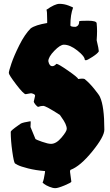

<svg xmlns="http://www.w3.org/2000/svg" viewBox="-20 -874 574 1001"><path d="M345 21 352 73Q352 78 317 92.5Q282 107 268.5 107Q255 107 237 99.5Q219 92 210 85L202 78Q209 63 214 28L215 18Q166 14 126.5 4Q87 -6 72 -14L58 -22Q52 -28 44 -84.5Q36 -141 36 -187Q36 -193 76 -221L89 -230Q101 -236 139 -242Q140 -242 140 -234L139 -212L165 -149Q168 -146 199 -135Q230 -124 246 -124Q273 -124 300.5 -156.5Q328 -189 328 -202Q328 -225 301 -262L292 -275Q219 -322 205.5 -322Q192 -322 180 -317Q174 -317 165 -328.5Q156 -340 156 -344L163 -375Q163 -384 142 -388L114 -383Q103 -383 64.5 -433.5Q26 -484 26 -493.5Q26 -503 39.5 -543Q53 -583 81 -639Q109 -695 140 -726Q165 -744 226 -754V-767Q226 -819 222 -823Q266 -854 290 -854Q314 -854 337.5 -845Q361 -836 361 -834Q347 -798 347 -742Q347 -734 373 -734Q393 -738 393 -763Q393 -766 438.5 -766Q484 -766 484 -752Q486 -731 486 -711.5Q486 -692 484 -664Q495 -618 495 -608V-606Q489 -595 462 -577.5Q435 -560 428.5 -560Q422 -560 422 -562Q422 -580 383.5 -610.5Q345 -641 313 -641Q294 -641 263 -609Q232 -577 232 -555Q237 -529 253 -529Q263 -529 274 -541H275Q284 -541 334.5 -506Q385 -471 388 -462Q400 -464 408.5 -464Q417 -464 421 -462Q445 -443 471 -411Q497 -379 501 -369Q524 -320 524 -198Q524 -162 461.5 -85Q399 -8 349 11Q345 12 345 21Z"/></svg>

Font: Piedra
Style: Regular
Weight: 400
Designer: Angel Koziupa & Ale Paul
Foundry: Angel Koziupa and Alejandro Paul
Version: Version 1.000